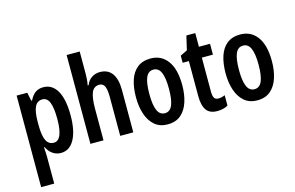

<svg xmlns="http://www.w3.org/2000/svg" viewBox="-116 -1053 2442 1587"><g transform="rotate(-15 1104.5 -260.0)"><path d="M288 -553Q365 -553 406.5 -480.5Q448 -408 448 -271Q448 -139 407 -64.5Q366 10 292 10Q254 10 223 -10.5Q192 -31 172 -72H167Q171 -16 171 13V240H59V-543H150L165 -471H172Q195 -517 223 -535Q251 -553 288 -553ZM256 -458Q212 -458 191.5 -417Q171 -376 171 -286V-262Q171 -171 191.5 -129Q212 -87 256 -87Q334 -87 334 -270Q334 -364 315.5 -411Q297 -458 256 -458Z M657 -574Q657 -547 655 -521.5Q653 -496 648 -472H656Q671 -511 702 -532Q733 -553 773 -553Q842 -553 877 -504Q912 -455 912 -362V0H800V-333Q800 -396 786.5 -424.5Q773 -453 742 -453Q695 -453 676 -408.5Q657 -364 657 -269V0H545V-760H657Z M1404 -273Q1404 -194 1383.5 -130Q1363 -66 1319.5 -28Q1276 10 1205 10Q1138 10 1094.5 -27.5Q1051 -65 1029.5 -129Q1008 -193 1008 -273Q1008 -358 1029 -421Q1050 -484 1094 -518.5Q1138 -553 1207 -553Q1298 -553 1351 -481.5Q1404 -410 1404 -273ZM1122 -271Q1122 -179 1142 -132Q1162 -85 1206 -85Q1250 -85 1270 -132Q1290 -179 1290 -273Q1290 -365 1270 -411.5Q1250 -458 1206 -458Q1162 -458 1142 -412Q1122 -366 1122 -271Z M1665 -88Q1691 -88 1721 -101V-12Q1702 -1 1679 4.5Q1656 10 1629 10Q1565 10 1536.5 -30Q1508 -70 1508 -152V-450H1455V-511L1515 -540L1543 -660H1619V-543H1714V-450H1619V-159Q1619 -123 1629 -105.5Q1639 -88 1665 -88Z M2171 -273Q2171 -194 2150.5 -130Q2130 -66 2086.5 -28Q2043 10 1972 10Q1905 10 1861.5 -27.5Q1818 -65 1796.5 -129Q1775 -193 1775 -273Q1775 -358 1796 -421Q1817 -484 1861 -518.5Q1905 -553 1974 -553Q2065 -553 2118 -481.5Q2171 -410 2171 -273ZM1889 -271Q1889 -179 1909 -132Q1929 -85 1973 -85Q2017 -85 2037 -132Q2057 -179 2057 -273Q2057 -365 2037 -411.5Q2017 -458 1973 -458Q1929 -458 1909 -412Q1889 -366 1889 -271Z"/></g></svg>

Font: Noto Sans Thai ExtCond SemBd
Style: Regular
Weight: 600
Width: 2
Designer: Monotype Design Team
Foundry: Monotype Imaging Inc.
Version: Version 2.002; ttfautohint (v1.8.4.7-5d5b)